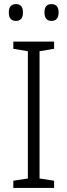

<svg xmlns="http://www.w3.org/2000/svg" viewBox="-20 -917 329 937"><path d="M244 0H45V-35L116 -46V-667L45 -679V-714H244V-679L173 -667V-46L244 -35ZM23 -856Q23 -897 58 -897Q92 -897 92 -856Q92 -815 58 -815Q23 -815 23 -856ZM197 -857Q197 -897 231 -897Q266 -897 266 -857Q266 -815 231 -815Q197 -815 197 -857Z"/></svg>

Font: Noto Sans Lao UI SemCond Light
Style: Regular
Weight: 300
Width: 4
Designer: Monotype Design Team
Foundry: Monotype Imaging Inc.
Version: Version 2.000; ttfautohint (v1.8.4.7-5d5b)